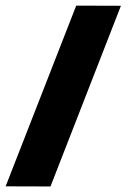

<svg xmlns="http://www.w3.org/2000/svg" viewBox="-50 -362 502 688"><path d="M130.9 306.2 383.3 -341.3 223.1 -341.8 -29.8 305.7Z"/></svg>

Font: Estedad-FD-VF Thin
Style: Regular
Weight: 100
Designer: Amin Abedi
Version: Version 5.0